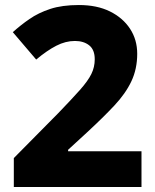

<svg xmlns="http://www.w3.org/2000/svg" viewBox="-20 -744 618 764"><path d="M543 0H35V-115L212 -294Q266 -350 298 -386Q330 -422 343.5 -449.5Q357 -477 357 -508Q357 -546 335 -563.5Q313 -581 278 -581Q241 -581 204 -562Q167 -543 124 -507L31 -616Q62 -644 97.5 -668.5Q133 -693 180 -708.5Q227 -724 294 -724Q366 -724 417.5 -698.5Q469 -673 497.5 -629.5Q526 -586 526 -530Q526 -470 503 -421Q480 -372 435 -324Q390 -276 325 -216L251 -148V-142H543Z"/></svg>

Font: Noto Sans Hebrew ExtraBold
Style: Regular
Weight: 800
Designer: Monotype Design Team
Foundry: Monotype Imaging Inc.
Version: Version 2.003